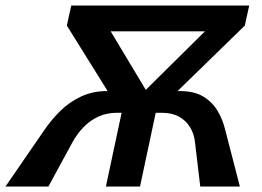

<svg xmlns="http://www.w3.org/2000/svg" viewBox="-48 -678 954 698"><path d="M680 0 661 -160Q658 -191 643 -215.5Q628 -240 602.5 -254Q577 -268 540 -268H491L508 -347H604Q658 -347 691 -327Q724 -307 743 -275Q762 -243 771 -205L824 0ZM-28 0 113 -205Q139 -243 171.5 -275Q204 -307 246.5 -327Q289 -347 342 -347H438L421 -268H377Q340 -268 309.5 -254Q279 -240 255.5 -215.5Q232 -191 215 -160L128 0ZM337 0 411 -347H535L461 0ZM261 -564 281 -658H797L777 -564ZM842 -585 537 -288H418L792 -658H858ZM211 -658H298L520 -288H380L195 -585Z"/></svg>

Font: Ysabeau
Style: Bold Italic
Weight: 700
Italic angle: -12°
Designer: Christian Thalmann (Catharsis Fonts)
Version: Version 2.002